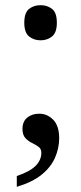

<svg xmlns="http://www.w3.org/2000/svg" viewBox="-20 -569 315 743"><path d="M45 154V112Q94 96 117 73.5Q140 51 140 22Q140 7 129 -1Q118 -9 103.5 -16Q89 -23 78 -35Q67 -47 67 -70Q67 -99 85.5 -114Q104 -129 132 -129Q163 -129 186 -105.5Q209 -82 209 -34Q209 4 193 41Q177 78 141 107Q105 136 45 154ZM137 -413Q111 -413 92.5 -428Q74 -443 74 -481Q74 -520 92.5 -534.5Q111 -549 137 -549Q163 -549 181.5 -534.5Q200 -520 200 -481Q200 -443 181.5 -428Q163 -413 137 -413Z"/></svg>

Font: Noto Serif Malayalam
Style: Regular
Weight: 400
Designer: Indian type Foundry, Jelle Bosma, Monotype Design Team
Foundry: Monotype Imaging Inc.
Version: Version 2.103